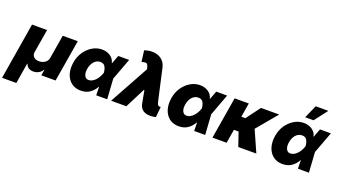

<svg xmlns="http://www.w3.org/2000/svg" viewBox="-100 -1478 4167 2354"><g transform="rotate(20 1983.5 -300.5)"><path d="M95.2 -545.5H291.2L240.1 -238.6Q234 -200.3 258.9 -176.1Q283.7 -152 328.1 -152Q348.4 -152 367.9 -157.7Q387.4 -163.4 403.4 -174.2Q419.4 -185 430.4 -201.2Q441.4 -217.3 444.6 -238.6L495.7 -545.5H691.8L600.9 0H414.8L427.6 -75.3H423.3Q405.2 -45.1 373.9 -27.5Q342.7 -9.9 304 -9.9Q285.5 -9.9 269.5 -14.6Q253.6 -19.2 241.1 -27.7Q228.7 -36.2 220 -48.3Q211.3 -60.4 207.4 -75.3H203.1L159.1 193.2H-27Z M730.1 -282.7Q743.6 -363.6 785.5 -424.4Q804.7 -452.1 829 -475.7Q853.3 -499.3 881.6 -516.3Q909.8 -533.4 941.8 -543Q973.7 -552.6 1008.5 -552.6Q1037.3 -552.6 1064.6 -545.3Q1092 -538 1114.5 -523.3Q1137.1 -508.5 1153.4 -486.5Q1169.7 -464.5 1176.1 -434.7L1178.6 -435L1220.2 -545.5H1362.2L1259.9 -271.3L1257.1 -266L1274.1 0H1130.7L1128.6 -109.7L1125 -109.4Q1098.4 -57.9 1049.7 -23.1Q1001.4 11.4 930.4 11.4Q859 11.4 809.3 -26.3Q784.4 -45.1 766.3 -71.4Q748.2 -97.7 737.7 -130.3Q727.3 -163 725.1 -201.3Q723 -239.7 730.1 -282.7ZM924.4 -177.6Q941.1 -143.5 977.3 -143.5Q1002.8 -143.5 1025.4 -156.2Q1047.9 -169 1066.4 -188.7Q1084.9 -208.5 1098.4 -232.1Q1111.9 -255.7 1119.3 -277L1124.6 -291.2Q1121.1 -339.8 1102.3 -371.1Q1083.8 -402 1041.2 -402Q1013.1 -402 991.5 -389.9Q969.8 -377.8 954.4 -358.5Q938.9 -339.1 929.5 -314.8Q920.1 -290.5 916.2 -265.6Q907.7 -211.3 924.4 -177.6Z M1607.2 -512.8 1601.6 -535.5Q1596.6 -554.7 1590.2 -565.7Q1583.8 -576.7 1576.3 -581Q1571.7 -583.5 1562.1 -583.5Q1544.4 -583.5 1512.8 -573.9L1494.3 -720.2Q1547.6 -737.2 1590.9 -737.2Q1628.2 -737.2 1659.4 -727.8Q1690.7 -718.4 1714.7 -700.6Q1738.6 -682.9 1754.8 -657Q1771 -631 1778.4 -598L1866.5 -203.1Q1876.8 -160.5 1884.6 -147.7Q1892.8 -134.9 1911.2 -134.9Q1920.1 -134.9 1923.3 -136.4L1910.5 0Q1902.7 2.8 1893.1 4.8Q1883.5 6.7 1873.4 7.8Q1863.3 8.9 1853.5 9.4Q1843.8 9.9 1835.2 9.9Q1779.1 9.9 1744 -14.7Q1708.8 -39.4 1696.7 -88.1L1664.4 -261.4H1657L1524.1 0H1325.3Z M2008.5 -282.7Q2022 -363.6 2063.9 -424.4Q2083.1 -452.1 2107.4 -475.7Q2131.7 -499.3 2160 -516.3Q2188.2 -533.4 2220.2 -543Q2252.1 -552.6 2286.9 -552.6Q2315.7 -552.6 2343 -545.3Q2370.4 -538 2392.9 -523.3Q2415.5 -508.5 2431.8 -486.5Q2448.2 -464.5 2454.5 -434.7L2457 -435L2498.6 -545.5H2640.6L2538.4 -271.3L2535.5 -266L2552.6 0H2409.1L2407 -109.7L2403.4 -109.4Q2376.8 -57.9 2328.1 -23.1Q2279.8 11.4 2208.8 11.4Q2137.4 11.4 2087.7 -26.3Q2062.9 -45.1 2044.7 -71.4Q2026.6 -97.7 2016.2 -130.3Q2005.7 -163 2003.6 -201.3Q2001.4 -239.7 2008.5 -282.7ZM2202.8 -177.6Q2219.5 -143.5 2255.7 -143.5Q2281.2 -143.5 2303.8 -156.2Q2326.3 -169 2344.8 -188.7Q2363.3 -208.5 2376.8 -232.1Q2390.3 -255.7 2397.7 -277L2403.1 -291.2Q2399.5 -339.8 2380.7 -371.1Q2362.2 -402 2319.6 -402Q2291.5 -402 2269.9 -389.9Q2248.2 -377.8 2232.8 -358.5Q2217.3 -339.1 2207.9 -314.8Q2198.5 -290.5 2194.6 -265.6Q2186.1 -211.3 2202.8 -177.6Z M2738.6 -545.5H2923.3L2892.8 -361.5H2945.3L3082.4 -545.5H3319.6L3096.6 -278.4L3220.2 0H2984.4L2923.3 -179.7H2862.2L2832.4 0H2647.7Z M3362.2 -282.7Q3375.7 -363.6 3417.6 -424.4Q3436.8 -452.1 3461.1 -475.7Q3485.4 -499.3 3513.7 -516.3Q3541.9 -533.4 3573.9 -543Q3605.8 -552.6 3640.6 -552.6Q3669.4 -552.6 3696.7 -545.3Q3724.1 -538 3746.6 -523.3Q3769.2 -508.5 3785.5 -486.5Q3801.8 -464.5 3808.2 -434.7L3810.7 -435L3852.3 -545.5H3994.3L3892 -271.3L3889.2 -266L3906.2 0H3762.8L3760.7 -109.7L3757.1 -109.4Q3730.5 -57.9 3681.8 -23.1Q3633.5 11.4 3562.5 11.4Q3491.1 11.4 3441.4 -26.3Q3416.5 -45.1 3398.4 -71.4Q3380.3 -97.7 3369.9 -130.3Q3359.4 -163 3357.2 -201.3Q3355.1 -239.7 3362.2 -282.7ZM3556.5 -177.6Q3573.2 -143.5 3609.4 -143.5Q3634.9 -143.5 3657.5 -156.2Q3680 -169 3698.5 -188.7Q3717 -208.5 3730.5 -232.1Q3744 -255.7 3751.4 -277L3756.7 -291.2Q3753.2 -339.8 3734.4 -371.1Q3715.9 -402 3673.3 -402Q3645.2 -402 3623.6 -389.9Q3601.9 -377.8 3586.5 -358.5Q3571 -339.1 3561.6 -314.8Q3552.2 -290.5 3548.3 -265.6Q3539.8 -211.3 3556.5 -177.6ZM3630.7 -623.6 3706 -794H3870.7L3740.1 -623.6Z"/></g></svg>

Font: Inter P Black
Style: Italic
Weight: 900
Italic angle: -9.40001°
Designer: Rasmus Andersson
Foundry: rsms
Version: Version 3.018;git-588b23468